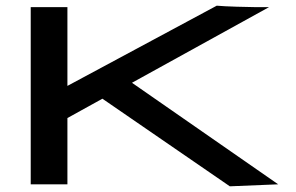

<svg xmlns="http://www.w3.org/2000/svg" viewBox="-20 -648 1040 675"><path d="M788 7 958 0 444 -357 926 -623H874C855 -623 772 -625 742 -628L217 -346V-623H88V0H217V-233L340 -301Z"/></svg>

Font: Inconsolata UltraExpanded
Style: Bold
Weight: 700
Width: 9
Monospace: yes
Designer: Raph Levien, Cyreal, Brenton Simpson
Foundry: Raph Levien, Cyreal, Google
Version: Version 3.100